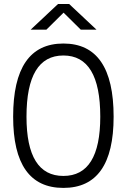

<svg xmlns="http://www.w3.org/2000/svg" viewBox="-20 -918 626 948"><path d="M293 9.8Q44.9 9.8 44.9 -341.8Q44.9 -703.1 293 -703.1Q541 -703.1 541 -341.8Q541 9.8 293 9.8ZM293 -49.3Q475.1 -49.3 475.1 -341.8Q475.1 -644 293 -644Q110.8 -644 110.8 -341.8Q110.8 -49.3 293 -49.3ZM131.3 -771.5 266.6 -898.4H321.3L456.5 -771.5H378.9L293.9 -855.5L209 -771.5Z"/></svg>

Font: Cascadia Code NF Light
Style: Regular
Weight: 300
Monospace: yes
Designer: Aaron Bell
Foundry: Saja Typeworks
Version: Version 2404.023; ttfautohint (v1.8.4)